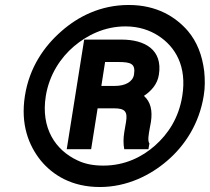

<svg xmlns="http://www.w3.org/2000/svg" viewBox="-20 -741 842 771"><path d="M80 -356C62 -241 95 -157 144 -96C192 -38 268 10 381 10C491 10 585 -38 652 -96C722 -156 780 -244 798 -356C804 -391 803 -424 800 -455C792 -520 771 -573 735 -616C686 -673 610 -721 497 -721C383 -721 293 -674 227 -616C158 -556 98 -471 80 -356ZM164 -356C178 -442 224 -510 277 -555C329 -599 399 -635 484 -635C539 -635 582 -619 615 -598C685 -553 731 -474 712 -356C698 -267 655 -203 602 -156C551 -111 482 -76 395 -76C356 -76 322 -82 291 -97C203 -138 143 -226 164 -356ZM248 -142H346L372 -306H438C482 -306 493 -293 486 -251L479 -210C475 -186 475 -161 479 -142H576L580 -165C572 -175 577 -201 581 -224L586 -251C593 -297 585 -332 558 -356C585 -374 612 -401 618 -441C634 -541 562 -582 468 -582H318ZM387 -396 402 -492H454C507 -492 525 -485 518 -441C513 -412 482 -396 442 -396Z"/></svg>

Font: Asimov Pro
Style: UltObl
Weight: 900
Designer: Google
Version: Version 2.000980; 2014